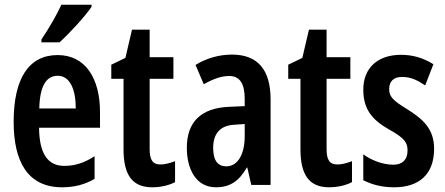

<svg xmlns="http://www.w3.org/2000/svg" viewBox="-20 -786 1891 816"><path d="M369 -757V-766H241C220 -721 192 -672 156 -618V-606H233C277 -646 343 -718 369 -757ZM225 -552C102 -552 38 -452 38 -268C38 -102 96 10 244 10C294 10 340 -1 382 -26V-122C337 -93 297 -81 253 -81C183 -81 147 -133 146 -243H405V-310C405 -453 343 -552 225 -552ZM225 -464C277 -464 302 -407 302 -325H147C149 -424 179 -464 225 -464Z M662 -87C627 -87 616 -109 616 -153V-451H717V-543H616V-660H541L513 -540L453 -511V-451H505V-151C505 -43 542 10 627 10C662 10 698 2 724 -12V-101C700 -92 680 -87 662 -87Z M966 -554C912 -554 858 -539 811 -510L846 -428C889 -452 921 -463 955 -463C1000 -463 1020 -429 1020 -366V-335L953 -332C837 -327 774 -270 774 -158C774 -70 811 10 898 10C959 10 997 -18 1029 -74H1031L1048 0H1130V-363C1130 -489 1076 -554 966 -554ZM979 -256 1020 -259V-207C1020 -128 989 -79 942 -79C906 -79 886 -103 886 -158C886 -218 916 -254 979 -256Z M1414 -87C1379 -87 1368 -109 1368 -153V-451H1469V-543H1368V-660H1293L1265 -540L1205 -511V-451H1257V-151C1257 -43 1294 10 1379 10C1414 10 1450 2 1476 -12V-101C1452 -92 1432 -87 1414 -87Z M1825 -154C1825 -240 1775 -281 1712 -321C1646 -361 1634 -377 1634 -408C1634 -440 1653 -459 1688 -459C1729 -459 1755 -444 1787 -423L1822 -513C1777 -541 1733 -553 1684 -553C1585 -553 1524 -497 1524 -405C1524 -322 1561 -277 1633 -236C1704 -197 1712 -177 1712 -146C1712 -108 1691 -86 1652 -86C1605 -86 1557 -106 1524 -130V-20C1562 -1 1604 10 1655 10C1760 10 1825 -44 1825 -154Z"/></svg>

Font: Noto Sans Gurmukhi UI ExtraCondensed SemiBold
Style: Regular
Weight: 600
Width: 2
Designer: Jelle Bosma - Monotype Design Team
Foundry: Monotype Imaging Inc.
Version: Version 2.004